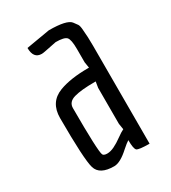

<svg xmlns="http://www.w3.org/2000/svg" viewBox="-142 -620 626 703"><g transform="rotate(-30 171.0 -268.5)"><path d="M230 -377V-433Q230 -473 220.5 -483.5Q211 -494 175 -494L125 -484Q115 -482 110 -482Q75 -482 75 -527L175 -544Q250 -544 266 -524Q274 -514 278.5 -507Q283 -500 284 -482Q287 -453 287 -415V0Q242 0 234 -6.5Q226 -13 226 -50Q216 -44 198 -28Q160 7 134 7Q73 7 61.5 -31.5Q50 -70 50 -245Q50 -312 108 -334Q156 -352 230 -352H234ZM226 -296Q168 -296 138.5 -287.5Q109 -279 109 -253Q109 -70 117 -53Q121 -46 135 -46Q149 -46 165.5 -54Q182 -62 200.5 -75.5Q219 -89 230 -94L226 -119V-271L230 -296Z"/></g></svg>

Font: Economica
Style: Regular
Weight: 400
Designer: Vicente Lamonaca
Foundry: Vicente Lamonaca
Version: Version 1.101